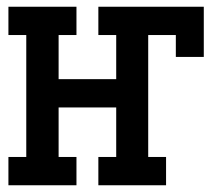

<svg xmlns="http://www.w3.org/2000/svg" viewBox="-20 -550 640 570"><path d="M5 0V-84H58V-446H5V-530H207V-446H154V-315H325V-446H272V-530H585V-381H502V-446H420V-84H473V0H272V-84H325V-231H154V-84H207V0Z"/></svg>

Font: Iosevka Slab Medium Extended
Style: Regular
Weight: 500
Width: 7
Monospace: yes
Designer: Belleve Invis
Foundry: Belleve Invis
Version: Version 11.1.1; ttfautohint (v1.8.3)